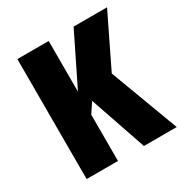

<svg xmlns="http://www.w3.org/2000/svg" viewBox="-139 -689 769 801"><g transform="rotate(-30 245.5 -289.0)"><path d="M52 0V-578H203V-334L323 -578H484L363 -329L486 0H328L235 -271L203 -223V0Z"/></g></svg>

Font: Oswald SemiBold
Style: Regular
Weight: 600
Designer: Vernon Adams
Foundry: Vernon Adams
Version: Version 4.103;gftools[0.9.33.dev8+g029e19f]